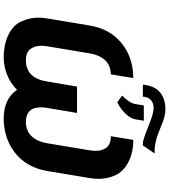

<svg xmlns="http://www.w3.org/2000/svg" viewBox="44 -974 940 1069"><g transform="rotate(90 514.5 -440.0)"><path d="M83.5 -234.7 122.2 -467Q135.7 -546.9 177.2 -601.2Q198.2 -628.6 224.3 -649.1Q250.4 -669.7 280.7 -683.6Q311.1 -697.4 345 -704.5Q378.9 -711.6 415.1 -711.6L394.5 -586.6Q372.5 -586.6 353.5 -579.7Q334.5 -572.8 319.2 -558.1Q304 -543.3 293.3 -520.8Q282.7 -498.2 277.3 -467L238.6 -234.7Q235.4 -214.5 235.4 -197.8Q235.4 -161.9 254.3 -137.8Q273.1 -113.6 316.1 -113.6Q415.8 -113.6 434.3 -232.2L462.4 -398.4H609.4L581.3 -232.2Q578.1 -213.1 578.1 -197.1Q578.1 -113.6 660.5 -113.6Q682.5 -113.6 701.7 -120.7Q720.9 -127.8 736.2 -142.6Q751.4 -157.3 762.3 -180.2Q773.1 -203.1 778.4 -234.7L817.1 -467Q820.3 -486.9 820.3 -503.2Q820.3 -539.1 801.8 -562.9Q783.4 -586.6 739 -586.6L759.2 -711.6Q831.7 -711.6 884.2 -683.6Q937.1 -655.2 956.7 -610.8Q976.2 -567.1 976.2 -520.2Q976.2 -492.2 971.6 -467L932.9 -234.7Q919.7 -155.2 877.8 -100.5Q856.9 -73.5 830.6 -52.9Q804.3 -32.3 774.1 -18.3Q744 -4.3 710 2.8Q676.1 9.9 639.9 9.9Q585.9 9.9 545.5 -8.9Q505 -27.7 480.5 -64.3Q443.9 -27.7 396.8 -8.9Q349.8 9.9 295.8 9.9Q268.1 9.9 238.3 4.4Q208.5 -1.1 181.3 -13Q154.1 -24.9 132.3 -44Q110.4 -63.2 98.7 -90.9Q78.8 -137.1 78.8 -181.5Q78.8 -209.5 83.5 -234.7ZM451.7 -764.9 454.5 -783.7Q463.8 -837.7 499.1 -864Q534.4 -890.3 588.8 -890.3Q608.7 -890.3 626.8 -885.8Q644.9 -881.4 662.6 -874.6Q680.4 -867.9 698.5 -860.3Q716.6 -852.6 736.3 -845.9Q756 -839.1 778.2 -834.7Q800.4 -830.3 826 -830.3H834.9L790.1 -764.9H781.6Q770.6 -764.9 755.3 -769.4Q740.1 -773.8 722.3 -780.5Q704.5 -787.3 685.5 -794.9Q666.5 -802.6 648.1 -809.3Q629.6 -816.1 612.4 -820.5Q595.2 -824.9 581.3 -824.9Q558.2 -824.9 541.2 -812.7Q524.1 -800.4 519.9 -775.2L518.5 -764.9ZM560 -723.4 567.5 -770.2H652.7L644.2 -720.5Q641.7 -706.3 631.9 -691.6Q622.2 -676.8 608.7 -663.5Q595.2 -650.2 579.5 -639.6Q563.9 -628.9 550.1 -622.5L512.8 -649.5Q533 -669.7 544.9 -687.9Q556.8 -706 560 -723.4Z"/></g></svg>

Font: Inter P
Style: Bold Italic
Weight: 700
Italic angle: 9.39999°
Designer: Rasmus Andersson
Foundry: rsms
Version: Version 3.018;git-588b23468